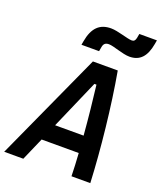

<svg xmlns="http://www.w3.org/2000/svg" viewBox="-196 -1051 971 1156"><g transform="rotate(20 289.5 -472.5)"><path d="M-28.3 0H94.2L158.2 -146.5H396C399.4 -94.7 401.9 -45.4 402.8 0H523.4C513.7 -210.9 484.9 -481 446.8 -693.8H287.6ZM188.5 -764.6H301.3L306.6 -793.9C310.5 -814.9 321.8 -824.2 343.3 -824.2C374.5 -824.2 439 -795.9 483.4 -795.9C549.3 -795.9 587.4 -835.4 602.1 -920.4L606.4 -944.8H493.7L488.8 -918C485.4 -900.4 477.5 -892.6 463.9 -892.6C434.6 -892.6 367.7 -918.5 323.2 -918.5C250 -918.5 208.5 -877.4 192.9 -789.1ZM205.1 -254.9 342.3 -569.8H355.5C366.7 -476.6 378.9 -364.7 387.7 -254.9Z"/></g></svg>

Font: Cascadia Code SemiBold
Style: Italic
Weight: 600
Italic angle: -10°
Monospace: yes
Designer: Aaron Bell
Foundry: Saja Typeworks
Version: Version 2404.023